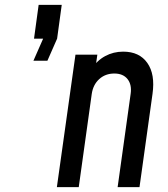

<svg xmlns="http://www.w3.org/2000/svg" viewBox="-20 -770 693 790"><path d="M117.5 -520 157.5 -611H120L139 -750H234L215 -611L175 -520ZM214 0 290.5 -545H380.5L369.5 -467.5L356 -485.5Q379 -521 412.8 -539.2Q446.5 -557.5 487 -557.5Q553.5 -557.5 586.2 -511Q619 -464.5 607.5 -383.5L554 0H464L517.5 -383.5Q523 -421.5 504.8 -444.5Q486.5 -467.5 450.5 -467.5Q413.5 -467.5 388.2 -444.5Q363 -421.5 357.5 -383.5L304 0Z"/></svg>

Font: Mohave Light Medium
Style: Italic
Weight: 500
Italic angle: -8°
Version: Version 2.003